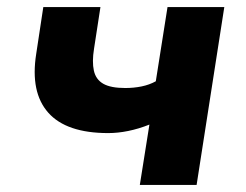

<svg xmlns="http://www.w3.org/2000/svg" viewBox="-20 -521 692 541"><path d="M374 0 401 -170Q371 -158 341.5 -152Q312 -146 285 -146Q167 -146 116 -203.5Q65 -261 82 -369L102 -501H263L245 -384Q239 -347 244.5 -322Q250 -297 271 -285Q292 -273 333 -273Q357 -273 379 -277.5Q401 -282 419 -292L452 -501H612L534 0Z"/></svg>

Font: Nunito Sans 8pt ExtraBold
Style: Italic
Weight: 800
Italic angle: -9°
Version: Version 3.101;gftools[0.9.27]